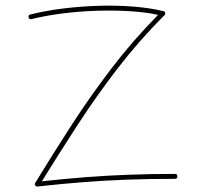

<svg xmlns="http://www.w3.org/2000/svg" viewBox="-20 -680 729 685"><path d="M82 -618.2Q80.1 -626.5 88.4 -628.4Q143.6 -642.1 207.3 -649.9Q271 -657.7 335.7 -659.4Q400.4 -661.1 459.2 -656.2Q518.1 -651.4 563 -640.1Q568.4 -639.2 569.3 -634.3Q570.3 -629.4 566.9 -626Q475.6 -534.7 399.4 -435.5Q323.2 -336.4 257.1 -234.6Q190.9 -132.8 129.4 -33.2Q210.4 -42 285.6 -47.9Q360.8 -53.7 438.5 -56.6Q516.1 -59.6 604 -59.6Q612.8 -59.6 612.8 -50.8Q612.8 -42 604 -42Q513.7 -42 433.3 -39.1Q353 -36.1 275.1 -30Q197.3 -23.9 113.8 -14.6Q108.4 -14.2 105.7 -18.3Q103 -22.5 105.5 -27.3Q167 -127.9 233.2 -230.5Q299.3 -333 375.7 -433.3Q452.1 -533.7 543.9 -627Q499.5 -636.7 442.9 -640.1Q386.2 -643.6 325 -641.6Q263.7 -639.6 203.6 -632.1Q143.6 -624.5 92.3 -611.8Q84 -609.9 82 -618.2Z"/></svg>

Font: Mikhak Thin
Style: Regular
Weight: 100
Designer: Amin Abedi
Version: Version 3.3